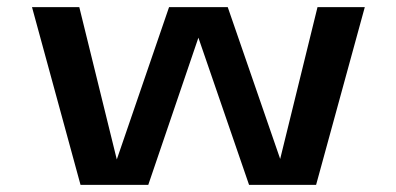

<svg xmlns="http://www.w3.org/2000/svg" viewBox="-20 -520 1115 540"><path d="M206.5 0 70 -500H203L308.5 -71.5L455.5 -500H620.5L768 -73L873 -500H1006L869 0H680.5L538 -414L397 0Z"/></svg>

Font: Trispace SemiExpanded Medium
Style: Regular
Weight: 500
Width: 6
Designer: Tyler Finck
Foundry: Etcetera Type Company
Version: Version 1.210; ttfautohint (v1.8.3)